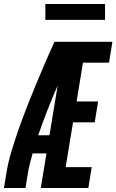

<svg xmlns="http://www.w3.org/2000/svg" viewBox="-38 -945 585 965"><path d="M-18 0 -6 -74Q3 -130 20 -186Q37 -242 56.5 -297.5Q76 -353 97.5 -408Q119 -463 141.5 -517.5Q164 -572 187.5 -626.5Q211 -681 236 -735H288L285 -716L333 -697Q284 -591 238 -483Q192 -375 154 -265H211L196 -174H126Q119 -149 112.5 -124Q106 -99 102 -74L90 0ZM167 0 288 -735H527L510 -630H379L347 -435H455L438 -330H329L292 -105H423L406 0ZM190 -845V-925H490V-845Z"/></svg>

Font: Iosevka Curly XBdObl
Style: Regular
Weight: 800
Italic angle: -9°
Monospace: yes
Designer: Belleve Invis
Foundry: Belleve Invis
Version: Version 11.1.0; ttfautohint (v1.8.3)